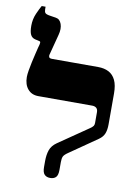

<svg xmlns="http://www.w3.org/2000/svg" viewBox="-93 -910 706 978"><g transform="rotate(10 259.5 -420.5)"><path d="M236 7Q217 7 206.5 -4Q196 -15 196 -42V-73Q196 -106 204.5 -130.5Q213 -155 239 -173L392 -278Q405 -287 409 -293Q413 -299 413 -309V-364Q413 -379 405 -386Q397 -393 383 -393H105Q70 -393 50 -416.5Q30 -440 30 -479Q30 -492 33.5 -513Q37 -534 42 -557Q47 -580 52 -600.5Q57 -621 60.5 -635.5Q64 -650 65 -652Q67 -661 66.5 -665Q66 -669 61 -670L39 -675Q22 -679 14.5 -694Q7 -709 7 -740Q7 -774 20 -803.5Q33 -833 42 -848H62V-835Q62 -822 67 -816Q72 -810 91 -807L123 -802Q144 -799 152.5 -775Q161 -751 152 -718L124 -611Q122 -604 125 -598Q128 -592 141 -592H379Q411 -592 434 -580Q457 -568 469.5 -542Q482 -516 482 -473V-314Q482 -285 474.5 -266Q467 -247 447 -233L304 -134Q285 -121 280.5 -111Q276 -101 276 -82V-42Q276 -14 265.5 -3.5Q255 7 236 7Z"/></g></svg>

Font: Noto Serif Hebrew Black
Style: Regular
Weight: 900
Version: Version 2.003